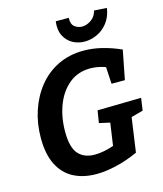

<svg xmlns="http://www.w3.org/2000/svg" viewBox="-134 -1029 968 1140"><g transform="rotate(-15 349.5 -459.0)"><path d="M317 12Q237 12 177.5 -19Q118 -50 85 -114.5Q52 -179 52 -280Q52 -369 78.5 -448Q105 -527 154 -587.5Q203 -648 273 -682Q343 -716 431 -716Q486 -716 543 -702Q600 -688 658 -662L623 -483H541L535 -587Q510 -596 486.5 -600Q463 -604 442 -604Q366 -604 312 -560Q258 -516 229.5 -442Q201 -368 201 -279Q201 -182 236.5 -142Q272 -102 337 -102Q363 -102 392.5 -107.5Q422 -113 454 -124L474 -262L408 -277L420 -352L689 -357L678 -281L605 -261L575 -50Q503 -18 437.5 -3Q372 12 317 12ZM453 -766Q413 -766 379.5 -784.5Q346 -803 328 -839Q310 -875 317 -927H397Q395 -888 415 -872Q435 -856 461 -856Q490 -856 517.5 -875.5Q545 -895 553 -930L631 -925Q623 -872 595.5 -836.5Q568 -801 530 -783.5Q492 -766 453 -766Z"/></g></svg>

Font: Bitter
Style: Bold Italic
Weight: 700
Italic angle: -9°
Designer: Sol Matas, and Bitter project Authors
Foundry: Sol Matas
Version: Version 2.001